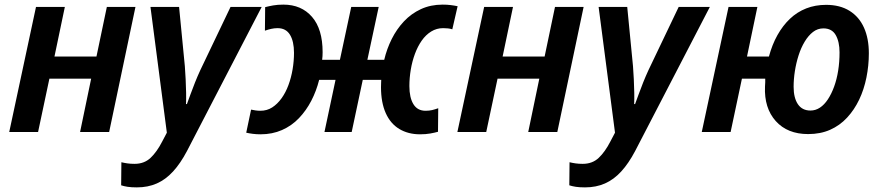

<svg xmlns="http://www.w3.org/2000/svg" viewBox="-20 -572 3825 832"><path d="M20 0 136 -542H261L216 -327H398L443 -542H567L453 0H327L375 -231H194L145 0Z M573 240Q549 240 533 237.5Q517 235 505 231L506 131Q518 134 532 136Q546 138 563 138Q605 138 632.5 112Q660 86 683 41L703 3L632 -542H756L781 -285Q783 -259 784.5 -228.5Q786 -198 786.5 -169.5Q787 -141 786 -121H790Q796 -137 805 -162Q814 -187 825 -214.5Q836 -242 848 -268L979 -542H1114L790 83Q762 136 730 171Q698 206 659.5 223Q621 240 573 240Z M1109 10Q1092 10 1076 8Q1060 6 1047 3L1068 -97Q1077 -95 1087.5 -93.5Q1098 -92 1108 -92Q1137 -92 1159.5 -106.5Q1182 -121 1200 -146Q1218 -171 1230 -203.5Q1242 -236 1248 -272Q1254 -308 1254 -343Q1254 -393 1236.5 -421.5Q1219 -450 1183 -450Q1169 -450 1155.5 -447Q1142 -444 1128 -439L1129 -541Q1144 -545 1163.5 -548.5Q1183 -552 1208 -552Q1286 -552 1332 -499Q1378 -446 1378 -346Q1378 -337 1377.5 -328.5Q1377 -320 1376 -313H1453L1502 -542H1621L1572 -313H1645Q1656 -360 1677.5 -403Q1699 -446 1730.5 -479.5Q1762 -513 1804 -532.5Q1846 -552 1898 -552Q1917 -552 1933 -550Q1949 -548 1963 -545L1940 -445Q1931 -448 1920.5 -449Q1910 -450 1900 -450Q1872 -450 1848.5 -435.5Q1825 -421 1807.5 -396Q1790 -371 1778 -338.5Q1766 -306 1760 -270Q1754 -234 1754 -199Q1754 -149 1771.5 -120.5Q1789 -92 1824 -92Q1840 -92 1852.5 -95Q1865 -98 1879 -103L1878 -1Q1864 3 1844.5 6.5Q1825 10 1800 10Q1749 10 1710.5 -13Q1672 -36 1651.5 -82Q1631 -128 1631 -194Q1631 -204 1631.5 -213Q1632 -222 1632 -226H1552L1504 0H1386L1434 -226H1363Q1351 -178 1329 -135.5Q1307 -93 1275.5 -60Q1244 -27 1202 -8.5Q1160 10 1109 10Z M1962 0 2078 -542H2203L2158 -327H2340L2385 -542H2509L2395 0H2269L2317 -231H2136L2087 0Z M2515 240Q2491 240 2475 237.5Q2459 235 2447 231L2448 131Q2460 134 2474 136Q2488 138 2505 138Q2547 138 2574.5 112Q2602 86 2625 41L2645 3L2574 -542H2698L2723 -285Q2725 -259 2726.5 -228.5Q2728 -198 2728.5 -169.5Q2729 -141 2728 -121H2732Q2738 -137 2747 -162Q2756 -187 2767 -214.5Q2778 -242 2790 -268L2921 -542H3056L2732 83Q2704 136 2672 171Q2640 206 2601.5 223Q2563 240 2515 240Z M3482 9Q3392 9 3341.5 -47.5Q3291 -104 3295 -197Q3296 -207 3296 -215.5Q3296 -224 3296 -231H3195L3146 0H3021L3137 -542H3262L3217 -327H3312Q3326 -379 3349 -420Q3372 -461 3403 -490.5Q3434 -520 3473.5 -535.5Q3513 -551 3560 -551Q3620 -551 3661.5 -525Q3703 -499 3724 -452Q3745 -405 3745 -341Q3745 -288 3734.5 -236Q3724 -184 3703 -140Q3682 -96 3650.5 -62Q3619 -28 3577 -9.5Q3535 9 3482 9ZM3492 -93Q3514 -93 3533 -105.5Q3552 -118 3567.5 -141.5Q3583 -165 3594.5 -196.5Q3606 -228 3612 -265.5Q3618 -303 3618 -345Q3618 -391 3601.5 -420Q3585 -449 3548 -449Q3523 -449 3503 -433.5Q3483 -418 3467 -391.5Q3451 -365 3440.5 -332Q3430 -299 3424.5 -264Q3419 -229 3419 -196Q3419 -148 3437.5 -120.5Q3456 -93 3492 -93Z"/></svg>

Font: Noto Sans Display SemiBold
Style: Italic
Weight: 600
Italic angle: -12°
Designer: Monotype Design Team
Foundry: Monotype Imaging Inc.
Version: Version 2.003